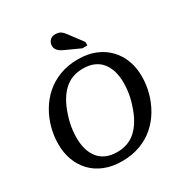

<svg xmlns="http://www.w3.org/2000/svg" viewBox="-215 -1115 1236 1295"><g transform="rotate(-30 402.5 -467.0)"><path d="M363 17Q288 17 229 -6.5Q170 -30 129 -73Q88 -116 67 -173Q46 -230 46 -296Q46 -360 62.5 -422Q79 -484 111.5 -539.5Q144 -595 191.5 -637Q239 -679 303 -703.5Q367 -728 446 -728Q522 -728 580.5 -704Q639 -680 680 -637Q721 -594 742 -537Q763 -480 763 -414Q763 -350 746.5 -288Q730 -226 697.5 -170.5Q665 -115 617.5 -73Q570 -31 506 -7Q442 17 363 17ZM444 -657Q400 -657 363 -643.5Q326 -630 296.5 -602.5Q267 -575 243.5 -535Q220 -495 203 -442Q193 -414 186.5 -385Q180 -356 177 -327.5Q174 -299 174 -271Q174 -222 186 -182Q198 -142 221.5 -113Q245 -84 281 -68.5Q317 -53 365 -53Q409 -53 446 -66.5Q483 -80 512.5 -107.5Q542 -135 565.5 -175Q589 -215 606 -268Q616 -297 622.5 -325.5Q629 -354 632 -382.5Q635 -411 635 -439Q635 -488 623 -528Q611 -568 587.5 -597Q564 -626 528 -641.5Q492 -657 444 -657ZM510 -777H549V-804L480 -896Q468 -913 457 -925.5Q446 -938 432.5 -944.5Q419 -951 400 -951Q370 -951 355 -933.5Q340 -916 340 -894Q340 -878 348 -865Q356 -852 371.5 -842Q387 -832 409 -823Z"/></g></svg>

Font: Roboto Serif 20pt Medium
Style: Italic
Weight: 500
Italic angle: -10°
Version: Version 1.008